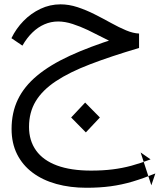

<svg xmlns="http://www.w3.org/2000/svg" viewBox="-20 -431 754 907"><path d="M388.3 456Q311 456 246.2 438Q181.3 420 134 384.6Q86.7 349.3 60.7 297.5Q34.7 245.6 34.7 178.3Q34.7 101 64.4 39.1Q94.1 -22.7 155.1 -73.5Q216.1 -124.3 309.3 -167.3Q402.5 -210.3 530.6 -250.7L576.2 -209.2Q557.2 -210.8 528.5 -223.3Q499.9 -235.8 466 -253.5Q432.2 -271.2 395.7 -288.7Q359.2 -306.1 322.9 -317.8Q286.6 -329.5 254.6 -329.5Q220.6 -329.5 189.9 -316.1Q159.2 -302.8 133.1 -277.4Q106.9 -252.1 85.9 -215.4L34 -250.6Q56 -296 91 -331.9Q126 -367.9 171 -389.2Q215.9 -410.5 265.9 -410.5Q305.5 -410.5 346.4 -397.1Q387.2 -383.6 427.2 -363.4Q467.2 -343.2 504.7 -322.4Q542.2 -301.6 575.7 -287.6Q609.2 -273.6 636.9 -272.6V-204.4Q504.1 -165.1 406.1 -127.5Q308 -90 244.1 -47.5Q180.1 -5 148.6 47.4Q117.1 99.7 117.1 168.4Q117.1 233.4 150.5 280Q183.8 326.5 249.2 350.7Q314.5 374.9 410.2 374.9Q465.9 374.9 511.5 369.2Q557.2 363.6 600.4 351.9Q643.6 340.2 691.3 321.9L644.3 289.2L694.9 444.4L713.9 388.4Q656.9 411.7 605.8 426.9Q554.6 442 502.5 449Q450.3 456 388.3 456ZM385.6 194.5 316.1 124 382.3 53.5 451.8 124Z"/></svg>

Font: Lexend Medium
Style: Regular
Weight: 500
Designer: Bonnie Shaver-Troup, Thomas Jockin
Foundry: Lexend
Version: Version 1.005